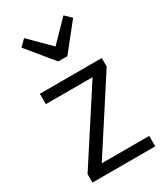

<svg xmlns="http://www.w3.org/2000/svg" viewBox="-218 -989 936 1081"><g transform="rotate(-30 250.0 -448.5)"><path d="M51.8 -55.2 349.1 -513.7H45.4V-581.1H447.8V-525.9L151.4 -67.9H460V0H51.8ZM85.4 -857.9 125 -897 254.9 -767.6 381.3 -897 421.4 -857.9 285.2 -687H226.1Z"/></g></svg>

Font: Armata
Style: Regular
Weight: 400
Designer: Viktoriya Grabowska
Foundry: Viktoriya Grabowska
Version: Version 1.002